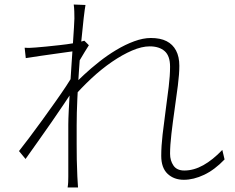

<svg xmlns="http://www.w3.org/2000/svg" viewBox="-20 -800 1040 849"><path d="M973 -95Q929 -49 882.5 -27Q836 -5 793 -5Q749 -5 721 -31.5Q693 -58 693 -111Q693 -154 699 -205.5Q705 -257 712.5 -312Q720 -367 726 -416.5Q732 -466 732 -505Q732 -553 708 -574Q684 -595 642 -595Q607 -595 564 -576.5Q521 -558 475 -526.5Q429 -495 384.5 -453.5Q340 -412 300 -366L303 -422Q322 -442 351.5 -469.5Q381 -497 417.5 -526Q454 -555 494 -579Q534 -603 573.5 -617.5Q613 -632 647 -632Q689 -632 716.5 -618Q744 -604 758.5 -576.5Q773 -549 773 -509Q773 -473 766.5 -422Q760 -371 752 -315.5Q744 -260 738 -208.5Q732 -157 732 -120Q732 -90 747 -68Q762 -46 795 -46Q837 -46 879 -69.5Q921 -93 963 -137ZM316 -575Q308 -574 283.5 -570.5Q259 -567 226.5 -562.5Q194 -558 159.5 -553Q125 -548 94 -543L89 -589Q102 -588 114 -588.5Q126 -589 138 -590Q155 -591 183.5 -594Q212 -597 244.5 -600.5Q277 -604 306 -609Q335 -614 353 -620L373 -600Q364 -586 354 -569.5Q344 -553 334 -536Q324 -519 316 -504L307 -408Q289 -379 263 -340.5Q237 -302 208 -260Q179 -218 149 -176Q119 -134 93 -97L64 -132Q82 -155 109 -190.5Q136 -226 165.5 -267Q195 -308 223.5 -348Q252 -388 273 -420Q294 -452 303 -469L308 -541ZM309 -718Q309 -732 308.5 -749Q308 -766 306 -780L358 -778Q355 -762 350 -719.5Q345 -677 339.5 -618Q334 -559 329.5 -493Q325 -427 322 -363Q319 -299 319 -246Q319 -197 319 -162.5Q319 -128 319.5 -95.5Q320 -63 322 -20Q323 -7 323.5 5Q324 17 325 29H279Q281 17 281.5 5Q282 -7 282 -19Q282 -67 282 -100.5Q282 -134 282 -167.5Q282 -201 282 -249Q282 -271 284 -311.5Q286 -352 289 -402Q292 -452 295.5 -503.5Q299 -555 302 -600.5Q305 -646 307 -677.5Q309 -709 309 -718Z"/></svg>

Font: Noto Sans TC ExtraLight
Style: Regular
Weight: 250
Designer: Ryoko NISHIZUKA  (kana, bopomofo & ideographs); Paul D. Hunt (Latin, Greek & Cyrillic); Sandoll Communications , Soo-you
Foundry: Adobe
Version: Version 2.004-H2;hotconv 1.0.118;makeotfexe 2.5.65603